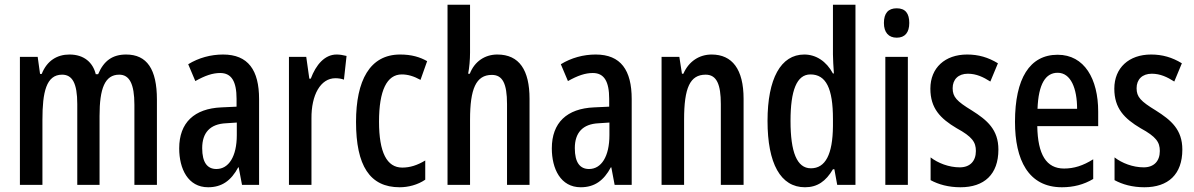

<svg xmlns="http://www.w3.org/2000/svg" viewBox="-20 -780 5038 810"><path d="M512 -550C455 -550 418 -524 394 -467H384C372 -516 335 -550 273 -550C221 -550 178 -524 156 -468H149L139 -540H64V0H159V-275C159 -391 175 -465 242 -465C285 -465 306 -429 306 -341V0H400V-291C400 -406 422 -465 483 -465C526 -465 547 -426 547 -338V0H642V-360C642 -488 600 -550 512 -550Z M921 -550C869 -550 818 -536 774 -509L804 -438C845 -461 877 -472 909 -472C957 -472 978 -436 978 -363V-330L914 -327C800 -322 736 -263 736 -154C736 -68 773 10 858 10C916 10 955 -18 985 -74H987L1001 0H1073V-362C1073 -484 1027 -550 921 -550ZM934 -260 979 -263V-210C979 -120 945 -67 893 -67C855 -67 833 -94 833 -155C833 -220 866 -257 934 -260Z M1400 -550C1350 -550 1313 -507 1291 -448H1285L1272 -540H1199V0H1294V-280C1293 -379 1332 -450 1395 -450C1407 -450 1421 -448 1431 -444L1442 -544C1426 -548 1413 -550 1400 -550Z M1666 10C1702 10 1742 0 1774 -22V-103C1741 -83 1710 -73 1677 -73C1612 -73 1579 -137 1579 -267C1579 -398 1612 -466 1675 -466C1700 -466 1725 -459 1754 -443L1782 -522C1752 -539 1717 -550 1668 -550C1540 -550 1482 -440 1482 -266C1482 -81 1540 10 1666 10Z M1963 -558V-760H1868V0H1963V-275C1963 -405 1988 -464 2055 -464C2100 -464 2119 -428 2119 -341V0H2214V-363C2214 -484 2171 -550 2078 -550C2026 -550 1982 -521 1962 -469H1955C1960 -494 1963 -528 1963 -558Z M2493 -550C2441 -550 2390 -536 2346 -509L2376 -438C2417 -461 2449 -472 2481 -472C2529 -472 2550 -436 2550 -363V-330L2486 -327C2372 -322 2308 -263 2308 -154C2308 -68 2345 10 2430 10C2488 10 2527 -18 2557 -74H2559L2573 0H2645V-362C2645 -484 2599 -550 2493 -550ZM2506 -260 2551 -263V-210C2551 -120 2517 -67 2465 -67C2427 -67 2405 -94 2405 -155C2405 -220 2438 -257 2506 -260Z M2982 -550C2931 -550 2886 -522 2863 -469H2857L2846 -540H2771V0H2866V-275C2866 -410 2891 -465 2957 -465C3004 -465 3021 -423 3021 -341V0H3117V-363C3117 -488 3069 -550 2982 -550Z M3376 10C3428 10 3464 -15 3494 -66H3500L3512 0H3589V-760H3494V-550C3494 -527 3496 -503 3498 -470H3494C3466 -522 3422 -550 3373 -550C3274 -550 3218 -448 3218 -270C3218 -90 3273 10 3376 10ZM3401 -70C3342 -70 3315 -138 3315 -270C3315 -398 3341 -466 3399 -466C3465 -466 3494 -407 3494 -278V-248C3493 -128 3462 -70 3401 -70Z M3763 -745C3727 -745 3709 -724 3709 -683C3709 -643 3729 -621 3763 -621C3798 -621 3816 -643 3816 -683C3816 -723 3800 -745 3763 -745ZM3810 -540H3715V0H3810Z M4192 -149C4192 -233 4145 -273 4080 -314C4016 -353 3999 -371 3999 -408C3999 -445 4023 -469 4063 -469C4099 -469 4128 -455 4158 -436L4190 -513C4149 -538 4108 -550 4060 -550C3967 -550 3905 -494 3905 -406C3905 -323 3947 -280 4016 -239C4082 -203 4097 -180 4097 -143C4097 -100 4072 -74 4029 -74C3983 -74 3937 -92 3906 -116V-20C3939 -2 3981 10 4032 10C4132 10 4192 -44 4192 -149Z M4442 -549C4324 -549 4262 -449 4262 -266C4262 -106 4318 10 4460 10C4508 10 4552 -1 4592 -25V-108C4549 -81 4511 -69 4469 -69C4394 -69 4358 -128 4356 -248H4613V-309C4613 -447 4555 -549 4442 -549ZM4442 -473C4498 -473 4524 -406 4524 -321H4357C4361 -426 4391 -473 4442 -473Z M4968 -149C4968 -233 4921 -273 4856 -314C4792 -353 4775 -371 4775 -408C4775 -445 4799 -469 4839 -469C4875 -469 4904 -455 4934 -436L4966 -513C4925 -538 4884 -550 4836 -550C4743 -550 4681 -494 4681 -406C4681 -323 4723 -280 4792 -239C4858 -203 4873 -180 4873 -143C4873 -100 4848 -74 4805 -74C4759 -74 4713 -92 4682 -116V-20C4715 -2 4757 10 4808 10C4908 10 4968 -44 4968 -149Z"/></svg>

Font: Noto Sans Sinhala UI ExtraCondensed Medium
Style: Regular
Weight: 500
Width: 2
Designer: Jelle Bosma - Monotype Design Team
Foundry: Monotype Imaging Inc.
Version: Version 2.006